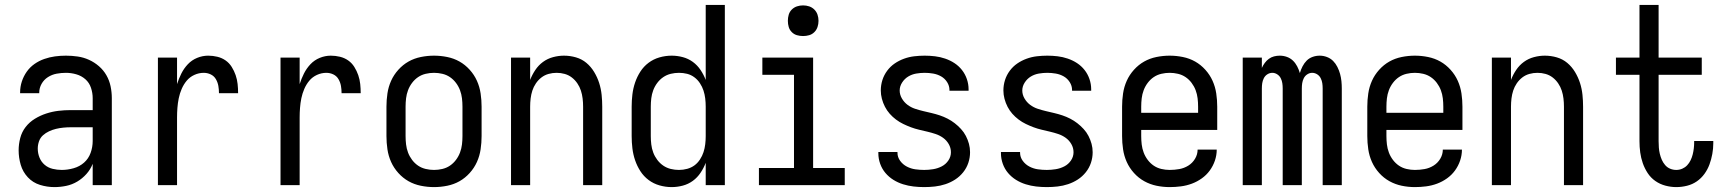

<svg xmlns="http://www.w3.org/2000/svg" viewBox="-20 -755 7040 783"><path d="M202 8Q172 8 143 -1Q114 -10 93.5 -32Q73 -54 64.5 -83Q56 -112 56 -142Q56 -167 62.5 -192Q69 -217 84.5 -237Q100 -257 122 -270.5Q144 -284 168.5 -292Q193 -300 218 -303Q243 -306 269 -306H358V-355Q358 -376 351 -397Q344 -418 328 -432Q312 -446 291 -452Q270 -458 249 -458Q230 -458 211 -454.5Q192 -451 175.5 -440.5Q159 -430 149.5 -413Q140 -396 140 -377V-375H62V-378Q62 -401 69 -422.5Q76 -444 89 -462.5Q102 -481 120.5 -494Q139 -507 160.5 -514.5Q182 -522 204 -525Q226 -528 249 -528Q273 -528 297 -524.5Q321 -521 343 -511Q365 -501 383.5 -485Q402 -469 414 -448Q426 -427 431 -403Q436 -379 436 -355V0H358V-87Q349 -64 332.5 -45.5Q316 -27 295 -14.5Q274 -2 250 3Q226 8 202 8ZM232 -62Q256 -62 280.5 -69Q305 -76 323 -92Q341 -108 349.5 -131.5Q358 -155 358 -180V-236H269Q254 -236 238.5 -234.5Q223 -233 208.5 -229.5Q194 -226 180 -219.5Q166 -213 155 -203Q144 -193 139 -178.5Q134 -164 134 -149Q134 -130 141 -112.5Q148 -95 162 -83Q176 -71 194.5 -66.5Q213 -62 232 -62Z M624 0V-520H702V-412Q709 -434 719.5 -455Q730 -476 746 -493Q762 -510 784 -519Q806 -528 829 -528Q848 -528 866.5 -523.5Q885 -519 900 -508.5Q915 -498 925 -482Q935 -466 941 -448.5Q947 -431 949 -412.5Q951 -394 951 -375H873Q873 -390 870.5 -404.5Q868 -419 860.5 -432Q853 -445 839.5 -451.5Q826 -458 811 -458Q791 -458 772.5 -449.5Q754 -441 741.5 -426Q729 -411 721 -392.5Q713 -374 709 -354.5Q705 -335 703.5 -315Q702 -295 702 -276V0Z M1124 0V-520H1202V-412Q1209 -434 1219.5 -455Q1230 -476 1246 -493Q1262 -510 1284 -519Q1306 -528 1329 -528Q1348 -528 1366.5 -523.5Q1385 -519 1400 -508.5Q1415 -498 1425 -482Q1435 -466 1441 -448.5Q1447 -431 1449 -412.5Q1451 -394 1451 -375H1373Q1373 -390 1370.5 -404.5Q1368 -419 1360.5 -432Q1353 -445 1339.5 -451.5Q1326 -458 1311 -458Q1291 -458 1272.5 -449.5Q1254 -441 1241.5 -426Q1229 -411 1221 -392.5Q1213 -374 1209 -354.5Q1205 -335 1203.5 -315Q1202 -295 1202 -276V0Z M1750 8Q1723 8 1696 2.5Q1669 -3 1646 -16Q1623 -29 1604.5 -49.5Q1586 -70 1575 -94.5Q1564 -119 1560 -146Q1556 -173 1556 -200V-320Q1556 -347 1560 -374Q1564 -401 1575 -425.5Q1586 -450 1604.5 -470.5Q1623 -491 1646 -504Q1669 -517 1696 -522.5Q1723 -528 1750 -528Q1777 -528 1804 -522.5Q1831 -517 1854 -504Q1877 -491 1895.5 -470.5Q1914 -450 1925 -425.5Q1936 -401 1940 -374Q1944 -347 1944 -320V-200Q1944 -173 1940 -146Q1936 -119 1925 -94.5Q1914 -70 1895.5 -49.5Q1877 -29 1854 -16Q1831 -3 1804 2.5Q1777 8 1750 8ZM1750 -62Q1767 -62 1784 -66Q1801 -70 1815 -79.5Q1829 -89 1839.5 -103Q1850 -117 1856 -133Q1862 -149 1864 -166Q1866 -183 1866 -200V-320Q1866 -337 1864 -354Q1862 -371 1856 -387Q1850 -403 1839.5 -417Q1829 -431 1815 -440.5Q1801 -450 1784 -454Q1767 -458 1750 -458Q1733 -458 1716 -454Q1699 -450 1685 -440.5Q1671 -431 1660.5 -417Q1650 -403 1644 -387Q1638 -371 1636 -354Q1634 -337 1634 -320V-200Q1634 -183 1636 -166Q1638 -149 1644 -133Q1650 -117 1660.5 -103Q1671 -89 1685 -79.5Q1699 -70 1716 -66Q1733 -62 1750 -62Z M2064 0V-520H2142V-429Q2150 -450 2163 -469.5Q2176 -489 2194.5 -502.5Q2213 -516 2235.5 -522Q2258 -528 2280 -528Q2305 -528 2329 -521Q2353 -514 2371.5 -498.5Q2390 -483 2403 -461.5Q2416 -440 2423.5 -416.5Q2431 -393 2433.5 -368.5Q2436 -344 2436 -320V0H2358V-320Q2358 -337 2356 -353.5Q2354 -370 2349 -385.5Q2344 -401 2334.5 -415Q2325 -429 2312 -439Q2299 -449 2283 -453.5Q2267 -458 2250 -458Q2233 -458 2217 -453.5Q2201 -449 2188 -439Q2175 -429 2165.5 -415Q2156 -401 2151 -385.5Q2146 -370 2144 -353.5Q2142 -337 2142 -320V0Z M2719 8Q2694 8 2669.5 1Q2645 -6 2625 -21Q2605 -36 2591.5 -57Q2578 -78 2570 -101.5Q2562 -125 2559 -150Q2556 -175 2556 -200V-320Q2556 -345 2559 -370Q2562 -395 2570 -418.5Q2578 -442 2591.5 -463Q2605 -484 2625 -499Q2645 -514 2669.5 -521Q2694 -528 2719 -528Q2742 -528 2764.5 -522Q2787 -516 2805.5 -502.5Q2824 -489 2837 -469.5Q2850 -450 2858 -429V-735H2936V0H2858V-91Q2850 -70 2837 -50.5Q2824 -31 2805.5 -17.5Q2787 -4 2764.5 2Q2742 8 2719 8ZM2749 -62Q2766 -62 2782.5 -66.5Q2799 -71 2812 -80.5Q2825 -90 2834.5 -104.5Q2844 -119 2849 -134.5Q2854 -150 2856 -166.5Q2858 -183 2858 -200V-320Q2858 -337 2856 -353.5Q2854 -370 2849 -385.5Q2844 -401 2834.5 -415.5Q2825 -430 2811.5 -440Q2798 -450 2782 -454Q2766 -458 2749 -458Q2732 -458 2715.5 -454Q2699 -450 2685 -440.5Q2671 -431 2660.5 -417Q2650 -403 2644 -387Q2638 -371 2636 -354Q2634 -337 2634 -320V-200Q2634 -183 2636 -166Q2638 -149 2644 -133Q2650 -117 2660.5 -103Q2671 -89 2685 -79.5Q2699 -70 2715.5 -66Q2732 -62 2749 -62Z M3075 0V-70H3218V-450H3089V-520H3296V-70H3425V0ZM3255 -608Q3242 -608 3230 -611.5Q3218 -615 3209 -624Q3200 -633 3196.5 -645Q3193 -657 3193 -670Q3193 -683 3196.5 -695Q3200 -707 3209 -716Q3218 -725 3230 -729Q3242 -733 3255 -733Q3268 -733 3280 -729Q3292 -725 3301 -716Q3310 -707 3314 -695Q3318 -683 3318 -670Q3318 -657 3314 -645Q3310 -633 3301 -624Q3292 -615 3280 -611.5Q3268 -608 3255 -608Z M3749 8Q3727 8 3705.5 5.5Q3684 3 3663 -3.5Q3642 -10 3623.5 -21.5Q3605 -33 3591 -49.5Q3577 -66 3569.5 -87Q3562 -108 3562 -130V-135H3640V-132Q3640 -114 3651 -99Q3662 -84 3678.5 -75.5Q3695 -67 3713 -64.5Q3731 -62 3749 -62Q3767 -62 3785.5 -65Q3804 -68 3820.5 -76.5Q3837 -85 3847.5 -100.5Q3858 -116 3858 -134Q3858 -152 3849 -167.5Q3840 -183 3826 -193Q3812 -203 3795.5 -208.5Q3779 -214 3762 -218Q3745 -222 3728 -226Q3711 -230 3695 -236Q3679 -242 3663.5 -249.5Q3648 -257 3634 -267.5Q3620 -278 3608.5 -291Q3597 -304 3589 -319.5Q3581 -335 3576.5 -352Q3572 -369 3572 -386Q3572 -408 3578.5 -428.5Q3585 -449 3598 -466.5Q3611 -484 3628.5 -496Q3646 -508 3666.5 -515.5Q3687 -523 3708.5 -525.5Q3730 -528 3751 -528Q3772 -528 3793 -525.5Q3814 -523 3834.5 -516Q3855 -509 3872.5 -497.5Q3890 -486 3903 -469.5Q3916 -453 3923 -432.5Q3930 -412 3930 -391V-385H3852V-388Q3852 -405 3842.5 -420Q3833 -435 3818 -443.5Q3803 -452 3785.5 -455Q3768 -458 3751 -458Q3734 -458 3716.5 -455Q3699 -452 3684 -443Q3669 -434 3659 -418.5Q3649 -403 3649 -386Q3649 -369 3658 -353.5Q3667 -338 3681 -327.5Q3695 -317 3711.5 -311.5Q3728 -306 3745 -302Q3762 -298 3779 -294Q3796 -290 3812.5 -284.5Q3829 -279 3844.5 -271Q3860 -263 3873.5 -252.5Q3887 -242 3899 -229Q3911 -216 3919 -200.5Q3927 -185 3931.5 -168.5Q3936 -152 3936 -134Q3936 -112 3929 -91Q3922 -70 3908 -52.5Q3894 -35 3875.5 -23Q3857 -11 3836 -4Q3815 3 3793 5.5Q3771 8 3749 8Z M4249 8Q4227 8 4205.5 5.5Q4184 3 4163 -3.5Q4142 -10 4123.5 -21.5Q4105 -33 4091 -49.5Q4077 -66 4069.5 -87Q4062 -108 4062 -130V-135H4140V-132Q4140 -114 4151 -99Q4162 -84 4178.5 -75.5Q4195 -67 4213 -64.5Q4231 -62 4249 -62Q4267 -62 4285.5 -65Q4304 -68 4320.5 -76.5Q4337 -85 4347.5 -100.5Q4358 -116 4358 -134Q4358 -152 4349 -167.5Q4340 -183 4326 -193Q4312 -203 4295.5 -208.5Q4279 -214 4262 -218Q4245 -222 4228 -226Q4211 -230 4195 -236Q4179 -242 4163.5 -249.5Q4148 -257 4134 -267.5Q4120 -278 4108.5 -291Q4097 -304 4089 -319.5Q4081 -335 4076.5 -352Q4072 -369 4072 -386Q4072 -408 4078.5 -428.5Q4085 -449 4098 -466.5Q4111 -484 4128.5 -496Q4146 -508 4166.5 -515.5Q4187 -523 4208.5 -525.5Q4230 -528 4251 -528Q4272 -528 4293 -525.5Q4314 -523 4334.5 -516Q4355 -509 4372.5 -497.5Q4390 -486 4403 -469.5Q4416 -453 4423 -432.5Q4430 -412 4430 -391V-385H4352V-388Q4352 -405 4342.5 -420Q4333 -435 4318 -443.5Q4303 -452 4285.5 -455Q4268 -458 4251 -458Q4234 -458 4216.5 -455Q4199 -452 4184 -443Q4169 -434 4159 -418.5Q4149 -403 4149 -386Q4149 -369 4158 -353.5Q4167 -338 4181 -327.5Q4195 -317 4211.5 -311.5Q4228 -306 4245 -302Q4262 -298 4279 -294Q4296 -290 4312.5 -284.5Q4329 -279 4344.5 -271Q4360 -263 4373.5 -252.5Q4387 -242 4399 -229Q4411 -216 4419 -200.5Q4427 -185 4431.5 -168.5Q4436 -152 4436 -134Q4436 -112 4429 -91Q4422 -70 4408 -52.5Q4394 -35 4375.5 -23Q4357 -11 4336 -4Q4315 3 4293 5.5Q4271 8 4249 8Z M4750 8Q4723 8 4696.5 2.5Q4670 -3 4646.5 -16Q4623 -29 4604.5 -49.5Q4586 -70 4575 -94.5Q4564 -119 4560 -146Q4556 -173 4556 -200V-320Q4556 -347 4560 -374Q4564 -401 4575 -425.5Q4586 -450 4604.5 -470.5Q4623 -491 4646 -504Q4669 -517 4696 -522.5Q4723 -528 4750 -528Q4777 -528 4804 -522.5Q4831 -517 4854 -504Q4877 -491 4895.5 -470.5Q4914 -450 4925 -425.5Q4936 -401 4940 -374Q4944 -347 4944 -320V-225H4634V-200Q4634 -183 4636 -166Q4638 -149 4644 -133Q4650 -117 4660.5 -103Q4671 -89 4685 -79.5Q4699 -70 4716 -66Q4733 -62 4750 -62Q4770 -62 4789.5 -65.5Q4809 -69 4826 -79.5Q4843 -90 4853.5 -107.5Q4864 -125 4864 -145H4942Q4942 -122 4934.5 -100Q4927 -78 4913.5 -59.5Q4900 -41 4881 -27.5Q4862 -14 4840.5 -6Q4819 2 4796 5Q4773 8 4750 8ZM4866 -295V-320Q4866 -337 4864 -354Q4862 -371 4856 -387Q4850 -403 4839.5 -417Q4829 -431 4815 -440.5Q4801 -450 4784 -454Q4767 -458 4750 -458Q4733 -458 4716 -454Q4699 -450 4685 -440.5Q4671 -431 4660.5 -417Q4650 -403 4644 -387Q4638 -371 4636 -354Q4634 -337 4634 -320V-295Z M5048 0V-520H5126V-478Q5131 -489 5138 -498.5Q5145 -508 5154.5 -515Q5164 -522 5175.5 -525Q5187 -528 5199 -528Q5214 -528 5228 -523Q5242 -518 5252.5 -508Q5263 -498 5270 -484.5Q5277 -471 5281 -457Q5285 -471 5292 -484.5Q5299 -498 5309 -508Q5319 -518 5333 -523Q5347 -528 5362 -528Q5377 -528 5391.5 -522.5Q5406 -517 5416.5 -506.5Q5427 -496 5434 -482Q5441 -468 5445 -453.5Q5449 -439 5450.5 -424Q5452 -409 5452 -394V0H5374V-394Q5374 -405 5372.5 -415.5Q5371 -426 5366 -436Q5361 -446 5351.5 -452Q5342 -458 5331 -458Q5321 -458 5311.5 -452Q5302 -446 5297 -436Q5292 -426 5290.5 -415.5Q5289 -405 5289 -394V0H5211V-394Q5211 -405 5209.5 -415.5Q5208 -426 5203 -436Q5198 -446 5188.5 -452Q5179 -458 5169 -458Q5158 -458 5148.5 -452Q5139 -446 5134 -436Q5129 -426 5127.5 -415.5Q5126 -405 5126 -394V0Z M5750 8Q5723 8 5696.5 2.5Q5670 -3 5646.5 -16Q5623 -29 5604.5 -49.5Q5586 -70 5575 -94.5Q5564 -119 5560 -146Q5556 -173 5556 -200V-320Q5556 -347 5560 -374Q5564 -401 5575 -425.5Q5586 -450 5604.5 -470.5Q5623 -491 5646 -504Q5669 -517 5696 -522.5Q5723 -528 5750 -528Q5777 -528 5804 -522.5Q5831 -517 5854 -504Q5877 -491 5895.5 -470.5Q5914 -450 5925 -425.5Q5936 -401 5940 -374Q5944 -347 5944 -320V-225H5634V-200Q5634 -183 5636 -166Q5638 -149 5644 -133Q5650 -117 5660.5 -103Q5671 -89 5685 -79.5Q5699 -70 5716 -66Q5733 -62 5750 -62Q5770 -62 5789.5 -65.5Q5809 -69 5826 -79.5Q5843 -90 5853.5 -107.5Q5864 -125 5864 -145H5942Q5942 -122 5934.5 -100Q5927 -78 5913.5 -59.5Q5900 -41 5881 -27.5Q5862 -14 5840.5 -6Q5819 2 5796 5Q5773 8 5750 8ZM5866 -295V-320Q5866 -337 5864 -354Q5862 -371 5856 -387Q5850 -403 5839.5 -417Q5829 -431 5815 -440.5Q5801 -450 5784 -454Q5767 -458 5750 -458Q5733 -458 5716 -454Q5699 -450 5685 -440.5Q5671 -431 5660.5 -417Q5650 -403 5644 -387Q5638 -371 5636 -354Q5634 -337 5634 -320V-295Z M6064 0V-520H6142V-429Q6150 -450 6163 -469.5Q6176 -489 6194.5 -502.5Q6213 -516 6235.5 -522Q6258 -528 6280 -528Q6305 -528 6329 -521Q6353 -514 6371.5 -498.5Q6390 -483 6403 -461.5Q6416 -440 6423.5 -416.5Q6431 -393 6433.5 -368.5Q6436 -344 6436 -320V0H6358V-320Q6358 -337 6356 -353.5Q6354 -370 6349 -385.5Q6344 -401 6334.5 -415Q6325 -429 6312 -439Q6299 -449 6283 -453.5Q6267 -458 6250 -458Q6233 -458 6217 -453.5Q6201 -449 6188 -439Q6175 -429 6165.5 -415Q6156 -401 6151 -385.5Q6146 -370 6144 -353.5Q6142 -337 6142 -320V0Z M6816 8Q6794 8 6771.5 2Q6749 -4 6730.5 -17Q6712 -30 6699.5 -49Q6687 -68 6679.5 -89.5Q6672 -111 6669 -133.5Q6666 -156 6666 -179V-450H6570V-520H6666V-735H6744V-520H6920V-450H6744V-179Q6744 -166 6745 -153Q6746 -140 6749 -127.5Q6752 -115 6757 -103.5Q6762 -92 6770.5 -82Q6779 -72 6791 -67Q6803 -62 6816 -62Q6829 -62 6840.5 -67Q6852 -72 6860.5 -81Q6869 -90 6874.5 -101.5Q6880 -113 6883 -125Q6886 -137 6887.5 -149.5Q6889 -162 6889 -174V-180H6967V-171Q6967 -149 6963 -127Q6959 -105 6951.5 -84.5Q6944 -64 6931 -46Q6918 -28 6900 -15.5Q6882 -3 6860 2.5Q6838 8 6816 8Z"/></svg>

Font: Iosevka Term
Style: Regular
Weight: 400
Monospace: yes
Designer: Belleve Invis
Foundry: Belleve Invis
Version: Version 30.0.1